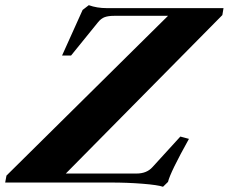

<svg xmlns="http://www.w3.org/2000/svg" viewBox="-90 -694 870 730"><path d="M529.8 16.1Q510.3 9.3 452.1 4.6Q394 0 331.1 0H-70.3L-65.4 -26.4L548.8 -633.8H343.3Q322.3 -633.8 308.3 -628.9Q294.4 -624 282.7 -609.4L180.2 -482.9H146L224.1 -656.2L247.6 -674.3Q278.3 -663.1 316.4 -663.1H759.8L755.4 -636.7L160.2 -34.2H429.2Q467.8 -34.2 489.7 -58.6L595.7 -174.8L628.4 -166Q557.6 -39.1 548.8 -2.4Z"/></svg>

Font: Elstob Grade
Style: Italic
Weight: 400
Italic angle: -20°
Designer: Peter S. Baker
Version: Version 1.015